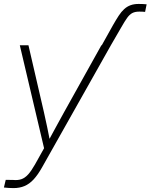

<svg xmlns="http://www.w3.org/2000/svg" viewBox="-36 -753 767 978"><path d="M482.4 -522.5 539.6 -625Q555.2 -652.3 568.6 -672.9Q582 -693.4 596.4 -706.5Q610.8 -719.7 628.7 -726.3Q646.5 -732.9 670.4 -732.9Q682.6 -732.9 692.6 -732.4Q702.6 -731.9 710.9 -731L703.1 -692.4Q696.8 -693.4 688 -693.6Q679.2 -693.8 672.9 -693.8Q651.9 -693.8 637.9 -686.5Q624 -679.2 611.6 -661.9Q599.1 -644.5 582 -614.3L528.8 -522.5ZM-16.1 202.1 -6.8 163.1 30.3 163.6Q54.2 166 72.5 159.9Q90.8 153.8 107.2 135.7Q123.5 117.7 142.1 85L188.5 2L64.9 -522.5H108.9L187.5 -182.6Q196.3 -144 204.3 -105.7Q212.4 -67.4 219.7 -28.8H207Q228 -67.4 248.8 -105.7Q269.5 -144 291 -182.6L480.5 -522.5H528.8L178.2 99.6Q156.7 137.7 135.3 160.9Q113.8 184.1 88.9 194.6Q64 205.1 32.7 205.1Q18.6 205.1 8.1 204.3Q-2.4 203.6 -16.1 202.1Z"/></svg>

Font: Inter 28pt ExtraLight
Style: Italic
Weight: 250
Italic angle: -9.3988°
Designer: Rasmus Andersson
Foundry: rsms
Version: Version 4.001;git-66647c0bb